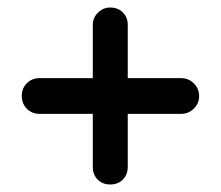

<svg xmlns="http://www.w3.org/2000/svg" viewBox="-20 -642 587 511"><path d="M273 -151Q253 -151 240 -164Q227 -177 227 -198V-339H85Q65 -339 51.5 -352.5Q38 -366 38 -387Q38 -407 51.5 -420.5Q65 -434 85 -434H227V-576Q227 -595 241 -608.5Q255 -622 273 -622Q294 -622 307 -609Q320 -596 320 -576V-434H462Q482 -434 496 -420Q510 -406 510 -386Q510 -367 496 -353Q482 -339 462 -339H320V-198Q320 -177 307 -164Q294 -151 273 -151Z"/></svg>

Font: Comfortaa SemiBold
Style: Regular
Weight: 600
Designer: Johan Aakerlund
Foundry: Johan Aakerlund
Version: Version 3.104; ttfautohint (v1.8.1.43-b0c9)